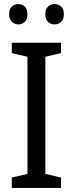

<svg xmlns="http://www.w3.org/2000/svg" viewBox="-20 -924 358 944"><path d="M280 0H38V-51L115 -69V-645L38 -663V-714H280V-663L203 -645V-69L280 -51ZM25 -854Q25 -880 38.5 -892Q52 -904 70 -904Q89 -904 102 -892Q115 -880 115 -854Q115 -829 102 -816.5Q89 -804 70 -804Q52 -804 38.5 -816.5Q25 -829 25 -854ZM203 -854Q203 -880 216.5 -892Q230 -904 248 -904Q267 -904 280.5 -892Q294 -880 294 -854Q294 -829 280.5 -816.5Q267 -804 248 -804Q229 -804 216 -816.5Q203 -829 203 -854Z"/></svg>

Font: Noto Sans SemiCondensed
Style: Regular
Weight: 400
Width: 4
Version: Version 2.013